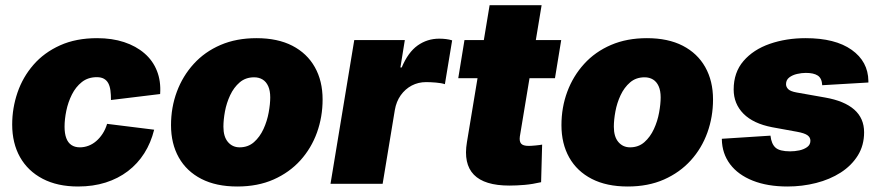

<svg xmlns="http://www.w3.org/2000/svg" viewBox="-20 -692 3313 723"><path d="M273.9 10.3Q196.3 10.3 140.6 -18.8Q85 -47.9 55.4 -100.3Q25.9 -152.8 25.9 -223.1Q25.9 -285.2 45.9 -343.5Q65.9 -401.9 106 -448Q146 -494.1 206.1 -521.2Q266.1 -548.3 345.7 -548.3Q402.3 -548.3 447.3 -533.4Q492.2 -518.6 523.9 -491.2Q555.7 -463.9 571 -425Q586.4 -386.2 583 -337.9L397.9 -315.4Q397.9 -335.9 395.8 -351.8Q393.6 -367.7 387.7 -378.7Q381.8 -389.6 371.3 -395.5Q360.8 -401.4 344.7 -401.4Q311.5 -401.4 288.3 -383.1Q265.1 -364.7 250.7 -335.9Q236.3 -307.1 229.7 -274.9Q223.1 -242.7 223.1 -214.8Q223.1 -189.5 229.5 -172.1Q235.8 -154.8 248.8 -146Q261.7 -137.2 280.8 -137.2Q297.4 -137.2 313 -143.1Q328.6 -148.9 342 -160.4Q355.5 -171.9 366.2 -188.2Q377 -204.6 383.3 -225.6L560.5 -203.6Q548.3 -154.3 523.4 -115Q498.5 -75.7 461.7 -47.6Q424.8 -19.5 377.7 -4.6Q330.6 10.3 273.9 10.3Z M873.5 10.3Q793.9 10.3 738.3 -18.3Q682.6 -46.9 653.3 -98.9Q624 -150.9 624 -220.7Q624 -287.6 646 -346.7Q668 -405.8 709.5 -451.4Q751 -497.1 810.5 -522.7Q870.1 -548.3 945.8 -548.3Q1025.4 -548.3 1080.8 -519.8Q1136.2 -491.2 1165.5 -439.2Q1194.8 -387.2 1194.8 -317.4Q1194.8 -252 1173.6 -192.9Q1152.3 -133.8 1111.1 -88.1Q1069.8 -42.5 1010.3 -16.1Q950.7 10.3 873.5 10.3ZM882.3 -137.2Q914.1 -137.2 936.3 -156.7Q958.5 -176.3 972.2 -206.1Q985.8 -235.8 991.7 -268.1Q997.6 -300.3 997.6 -325.2Q997.6 -350.6 990 -367.4Q982.4 -384.3 968.8 -392.6Q955.1 -400.9 937 -400.9Q904.8 -400.9 882.6 -381.8Q860.4 -362.8 846.7 -333.5Q833 -304.2 827.1 -272.5Q821.3 -240.7 821.3 -214.8Q821.3 -177.2 838.4 -157.2Q855.5 -137.2 882.3 -137.2Z M1224.6 0 1314 -541H1504.4L1487.8 -438H1492.7Q1516.6 -495.1 1552.7 -520.8Q1588.9 -546.4 1633.8 -546.4Q1647 -546.4 1659.2 -544.9Q1671.4 -543.5 1682.6 -540L1655.3 -375Q1642.1 -379.4 1621.1 -381.1Q1600.1 -382.8 1584.5 -382.8Q1555.2 -382.8 1530.5 -369.9Q1505.9 -356.9 1489 -333.3Q1472.2 -309.6 1466.8 -277.8L1420.9 0Z M2093.3 -541 2069.8 -397.5H1705.6L1729 -541ZM1823.7 -672.4H2019.5L1937.5 -177.7Q1935.1 -159.7 1942.4 -151.1Q1949.7 -142.6 1970.7 -142.6Q1980 -142.6 1997.6 -144.3Q2015.1 -146 2021.5 -147.5L2017.6 -5.9Q1985.8 1.5 1955.6 4.2Q1925.3 6.8 1897.9 6.8Q1804.2 6.8 1764.4 -34.2Q1724.6 -75.2 1738.3 -156.7Z M2343.8 10.3Q2264.2 10.3 2208.5 -18.3Q2152.8 -46.9 2123.5 -98.9Q2094.2 -150.9 2094.2 -220.7Q2094.2 -287.6 2116.2 -346.7Q2138.2 -405.8 2179.7 -451.4Q2221.2 -497.1 2280.8 -522.7Q2340.3 -548.3 2416 -548.3Q2495.6 -548.3 2551 -519.8Q2606.4 -491.2 2635.7 -439.2Q2665 -387.2 2665 -317.4Q2665 -252 2643.8 -192.9Q2622.6 -133.8 2581.3 -88.1Q2540 -42.5 2480.5 -16.1Q2420.9 10.3 2343.8 10.3ZM2352.5 -137.2Q2384.3 -137.2 2406.5 -156.7Q2428.7 -176.3 2442.4 -206.1Q2456.1 -235.8 2461.9 -268.1Q2467.8 -300.3 2467.8 -325.2Q2467.8 -350.6 2460.2 -367.4Q2452.6 -384.3 2439 -392.6Q2425.3 -400.9 2407.2 -400.9Q2375 -400.9 2352.8 -381.8Q2330.6 -362.8 2316.9 -333.5Q2303.2 -304.2 2297.4 -272.5Q2291.5 -240.7 2291.5 -214.8Q2291.5 -177.2 2308.6 -157.2Q2325.7 -137.2 2352.5 -137.2Z M2945.3 10.3Q2870.1 10.3 2814.7 -11.7Q2759.3 -33.7 2729.2 -73.7Q2699.2 -113.8 2698.2 -167Q2698.2 -168 2698.2 -168.5Q2698.2 -168.9 2698.2 -169.4L2881.3 -181.2Q2884.8 -149.9 2900.4 -136Q2916 -122.1 2955.6 -122.1Q2972.7 -122.1 2990 -125.7Q3007.3 -129.4 3019.5 -138.2Q3031.7 -147 3031.7 -162.1Q3031.7 -174.8 3020.3 -182.9Q3008.8 -190.9 2981.4 -195.8L2887.7 -212.9Q2816.4 -226.6 2779.5 -263.9Q2742.7 -301.3 2742.7 -355Q2742.7 -419.4 2779.8 -462.4Q2816.9 -505.4 2878.7 -526.9Q2940.4 -548.3 3013.7 -548.3Q3125 -548.3 3187 -504.4Q3249 -460.4 3250 -387.2Q3250 -385.7 3250 -384.3Q3250 -382.8 3250 -381.3L3076.2 -371.1Q3074.7 -397.5 3059.3 -407.5Q3043.9 -417.5 3014.6 -417.5Q2999 -417.5 2981.7 -413.6Q2964.4 -409.7 2952.1 -400.4Q2939.9 -391.1 2939.9 -375Q2939.9 -364.7 2948 -356.4Q2956.1 -348.1 2979.5 -343.8L3087.4 -324.7Q3159.7 -312 3196.8 -279.3Q3233.9 -246.6 3233.9 -193.8Q3233.9 -144.5 3210.2 -106.4Q3186.5 -68.4 3145.8 -42.2Q3105 -16.1 3053 -2.9Q3001 10.3 2945.3 10.3Z"/></svg>

Font: Inter 17pt Black
Style: Italic
Weight: 900
Italic angle: -9.3988°
Version: Version 4.001;git-66647c0bb